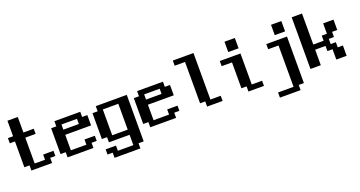

<svg xmlns="http://www.w3.org/2000/svg" viewBox="-44 -1310 4088 2182"><g transform="rotate(-20 2000.0 -219.0)"><path d="M0 -437.5H62.5V-625H187.5V-437.5H312.5V-375H187.5V-62.5H312.5V-125H437.5V-62.5H375V0H125V-62.5H62.5V-375H0Z M500 -375H562.5V-437.5H875V-375H937.5V-250H625V-62.5H812.5V-125H937.5V-62.5H875V0H562.5V-62.5H500ZM625 -375V-312.5H812.5V-375Z M1000 -375H1062.5V-437.5H1437.5V125H1375V187.5H1062.5V125H1000V62.5H1125V125H1312.5V0H1062.5V-62.5H1000ZM1125 -375V-62.5H1312.5V-375Z M1500 -375H1562.5V-437.5H1875V-375H1937.5V-250H1625V-62.5H1812.5V-125H1937.5V-62.5H1875V0H1562.5V-62.5H1500ZM1625 -375V-312.5H1812.5V-375Z M2062.5 -625H2312.5V-62.5H2437.5V0H2250V-62.5H2187.5V-562.5H2062.5Z M2562.5 -437.5H2812.5V-62.5H2937.5V0H2750V-62.5H2687.5V-375H2562.5ZM2687.5 -625H2812.5V-500H2687.5Z M3062.5 125H3250V-375H3125V-437.5H3375V125H3312.5V187.5H3062.5ZM3250 -625H3375V-500H3250Z M3500 -625H3625V-250H3750V-312.5H3812.5V-437.5H3937.5V-312.5H3875V-250H3812.5V-187.5H3875V-125H3937.5V0H3812.5V-125H3750V-187.5H3625V0H3500Z"/></g></svg>

Font: NeoDunggeunmo
Style: Regular
Weight: 400
Monospace: yes
Version: Version 1.600